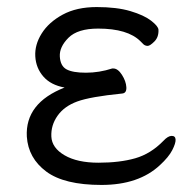

<svg xmlns="http://www.w3.org/2000/svg" viewBox="-20 -506 550 544"><path d="M298 -312H301Q314 -312 325.5 -294Q337 -276 338 -259Q339 -242 326 -241Q236 -232 199 -218.5Q162 -205 143 -178Q124 -151 125.5 -119Q127 -87 163 -66Q199 -45 259 -45Q319 -45 363 -57.5Q407 -70 443 -107Q456 -121 466.5 -121Q477 -121 477.5 -110.5Q478 -100 468 -80.5Q458 -61 433 -38Q373 18 267.5 18Q162 18 111 -20Q60 -58 56 -119Q51 -214 163 -258Q124 -265 103 -289Q82 -313 80 -346Q78 -379 98 -411Q118 -443 157.5 -464.5Q197 -486 254 -486Q311 -486 349.5 -474.5Q388 -463 408 -447.5Q428 -432 429 -422Q430 -401 417.5 -388.5Q405 -376 398.5 -376Q392 -376 387 -380L378 -389Q342 -425 258 -425Q200 -425 174 -399Q148 -373 149.5 -346Q151 -319 168.5 -309.5Q186 -300 223.5 -300Q261 -300 298 -312Z"/></svg>

Font: ToneOZ-Pinyin-WenKai-Regular
Style: Regular
Weight: 400
Designer: Fontworks Inc.
Foundry: ToneOZ
Version: Version 0.240331